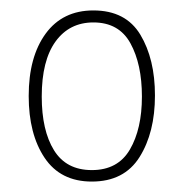

<svg xmlns="http://www.w3.org/2000/svg" viewBox="-20 -744 351 368"><path d="M277 -561Q277 -490 247.5 -443Q218 -396 156 -396Q96 -396 65.5 -441.5Q35 -487 35 -560Q35 -635 67.5 -679.5Q100 -724 159 -724Q221 -724 249 -677.5Q277 -631 277 -561ZM60 -559Q60 -494 83.5 -456Q107 -418 156 -418Q206 -418 229 -457.5Q252 -497 252 -559Q252 -621 230 -661Q208 -701 159 -701Q113 -701 86.5 -664.5Q60 -628 60 -559Z"/></svg>

Font: Noto Sans Bengali Condensed Thin
Style: Regular
Weight: 100
Width: 3
Designer: Joana Ranito - Universal Thirst; Jelle Bosma - Monotype Design Team
Foundry: Universal Thirst ehf.
Version: Version 3.000; ttfautohint (v1.8.4.7-5d5b)